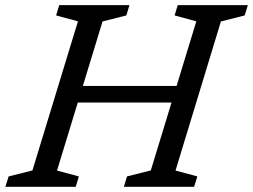

<svg xmlns="http://www.w3.org/2000/svg" viewBox="-40 -714 967 734"><path d="M202 -322 221 -385.5H690.5L671.5 -322ZM258 -632.5 174.5 -655 186.5 -694.5H455L443 -655L352 -632L178 -62L261.5 -39.5L249.5 0H-19.5L-7 -39.5L84 -62.5ZM710.5 -632.5 627.5 -655 639.5 -694.5H907.5L895.5 -655L804.5 -632L631 -62L714.5 -39.5L702 0H433.5L445.5 -39.5L536.5 -62.5Z"/></svg>

Font: Newsreader 10pt
Style: Italic
Weight: 400
Italic angle: -17°
Version: Version 1.003